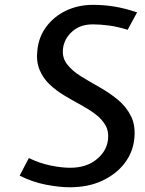

<svg xmlns="http://www.w3.org/2000/svg" viewBox="-20 -760 600 792"><path d="M267.5 12.5Q225 12.5 169.2 1.8Q113.5 -9 61 -35.5L99 -108Q143.5 -86.5 188.8 -77.2Q234 -68 269.5 -68Q335.5 -68 377.5 -101.8Q419.5 -135.5 425.5 -183.5Q429.5 -218.5 414.5 -244.2Q399.5 -270 372 -290.2Q344.5 -310.5 310.8 -328.8Q277 -347 243.5 -367.2Q210 -387.5 183.2 -413.2Q156.5 -439 142.5 -473.8Q128.5 -508.5 134.5 -556.5Q141 -611 172.8 -652.2Q204.5 -693.5 254 -716.8Q303.5 -740 363.5 -740Q407.5 -740 450.2 -733.2Q493 -726.5 545.5 -709L506.5 -637Q465.5 -650 429 -654.8Q392.5 -659.5 363.5 -659.5Q310.5 -659.5 277.8 -630Q245 -600.5 240 -560Q235.5 -522 256.8 -494.8Q278 -467.5 314 -445.2Q350 -423 390.5 -400.2Q431 -377.5 466 -348.8Q501 -320 520.8 -280Q540.5 -240 533.5 -183Q527 -129.5 492.8 -85.2Q458.5 -41 401 -14.2Q343.5 12.5 267.5 12.5Z"/></svg>

Font: Expletus Sans Medium
Style: Italic
Weight: 500
Italic angle: -7°
Version: Version 7.500